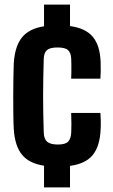

<svg xmlns="http://www.w3.org/2000/svg" viewBox="-20 -820 495 840"><path d="M172.6 0V-95Q106.8 -105.3 75.9 -143.5Q45.1 -181.7 40.3 -254.4Q38.8 -279.3 38.3 -319.5Q37.8 -359.6 37.9 -403.7Q38 -447.7 38.7 -485.8Q39.3 -523.8 40.3 -543.8Q45.1 -617.9 76.2 -656.4Q107.3 -694.8 172.6 -705V-800H286.3V-705.9Q354.2 -696.8 385.8 -659.2Q417.4 -621.6 420.3 -548.8Q421 -532 420.7 -508.3Q420.3 -484.5 419.3 -475.8H291.4Q292 -487.7 292.2 -504.1Q292.5 -520.6 292.2 -536.6Q292 -552.7 291.6 -563.1Q290.4 -588.4 278 -600.4Q265.7 -612.3 231.9 -612.3Q198.8 -612.3 185.6 -601Q172.4 -589.7 171.4 -562.9Q170 -517.2 169.3 -477Q168.6 -436.9 168.6 -399Q168.6 -361.1 169.3 -322.4Q170 -283.7 171.4 -240.1Q172.4 -211.8 186.5 -199.7Q200.7 -187.7 233.5 -187.7Q266.4 -187.7 278.4 -200.7Q290.4 -213.7 291.6 -241Q292.4 -256.9 292.4 -276.8Q292.5 -296.6 291.4 -326H419.3Q420.3 -316.4 420.8 -293.8Q421.3 -271.2 420.3 -254.4Q417.1 -180.1 385.6 -141.7Q354.2 -103.3 286.3 -94.3V0Z"/></svg>

Font: Big Shoulders Text SC Thin
Style: Regular
Weight: 100
Designer: Patric King
Foundry: XO Type Co
Version: Version 2.002